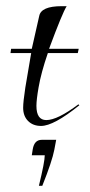

<svg xmlns="http://www.w3.org/2000/svg" viewBox="-20 -406 291 622"><path d="M125 97H83L86 78Q91 47 115 47H162L156 79Q149 116 117 196H106Q125 118 125 97ZM81 -234H14L16 -248H83L107 -354Q113 -386 180 -386H194H196Q182 -364 139 -248H235L232 -234H135Q113 -170 105 -123Q98 -83 98 -63Q98 -17 130 -17Q166 -17 234 -68L237 -65Q154 2 113 2Q87 2 71 -14Q55 -30 55 -57Q55 -76 62 -122Z"/></svg>

Font: Kleymissky
Style: Regular
Weight: 500
Italic angle: -8°
Designer: gluk
Foundry: gluk
Version: Version 0.283